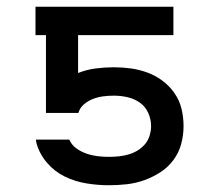

<svg xmlns="http://www.w3.org/2000/svg" viewBox="-20 -540 640 568"><path d="M302 8Q269 8 235.5 2.5Q202 -3 172 -17.5Q142 -32 119.5 -58Q97 -84 88 -116L86 -127H185Q192 -111 206 -101Q220 -91 236 -85.5Q252 -80 268.5 -78Q285 -76 302 -76Q317 -76 331.5 -77.5Q346 -79 360 -83Q374 -87 386.5 -94.5Q399 -102 408.5 -113Q418 -124 422.5 -138.5Q427 -153 427 -167Q427 -187 418.5 -206Q410 -225 393.5 -236.5Q377 -248 357 -252.5Q337 -257 317 -257Q301 -257 285.5 -255Q270 -253 255.5 -247.5Q241 -242 228.5 -231.5Q216 -221 212 -206H116V-436H85V-520H493V-436H211V-324Q236 -334 263 -337.5Q290 -341 317 -341Q342 -341 367.5 -337.5Q393 -334 417 -325Q441 -316 461.5 -300.5Q482 -285 496.5 -264Q511 -243 517 -218Q523 -193 523 -167Q523 -140 516 -114Q509 -88 493 -66.5Q477 -45 454.5 -30.5Q432 -16 407 -7Q382 2 355.5 5Q329 8 302 8Z"/></svg>

Font: Iosevka Aile Medium
Style: Regular
Weight: 500
Designer: Belleve Invis
Foundry: Belleve Invis
Version: Version 27.3.5; ttfautohint (v1.8.4)